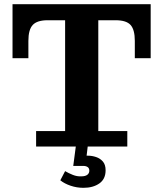

<svg xmlns="http://www.w3.org/2000/svg" viewBox="-20 -702 782 920"><path d="M153 0V-74H292V-682H451V-74H590V0ZM40 -423V-605H208Q158 -605 137 -582.5Q116 -560 116 -506V-423ZM40 -605V-682H702V-605ZM626 -506Q626 -560 605.5 -582.5Q585 -605 534 -605H702V-423H626ZM380 198Q348 198 318.5 188Q289 178 269 162L292 118Q309 128 329 136Q349 144 369 143Q389 143 398.5 135.5Q408 128 408 116Q408 104 400 98.5Q392 93 379 93H331L344 -6H401L395 44H402Q421 44 440.5 50.5Q460 57 473 72Q486 87 486 114Q486 156 456 177Q426 198 380 198Z"/></svg>

Font: Montagu Slab 144pt SemiBold
Style: Regular
Weight: 600
Version: Version 1.000